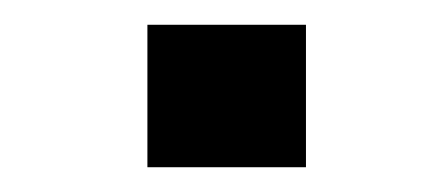

<svg xmlns="http://www.w3.org/2000/svg" viewBox="-20 -328 360 155"><path d="M227 -308H99V-193H227Z"/></svg>

Font: altertype_V2
Style: Regular
Weight: 400
Designer: Simon Renaud
Version: Version 2.001;Glyphs 3.1.2 (3151)